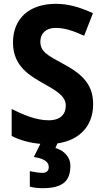

<svg xmlns="http://www.w3.org/2000/svg" viewBox="-20 -744 544 1004"><path d="M348 122C348 77 315 43 270 30L280 6C397 -11 467 -86 467 -199C467 -304 409 -357 309 -411C229 -454 191 -474 191 -526C191 -569 220 -598 270 -598C317 -598 358 -585 420 -557L466 -675C394 -708 335 -724 272 -724C131 -724 47 -645 48 -520C48 -392 147 -343 203 -310C272 -271 324 -243 324 -192C324 -149 299 -115 234 -115C170 -115 103 -143 41 -174V-33C86 -10 139 4 191 8L157 77C214 85 235 105 235 129C235 152 220 160 202 160C184 160 155 155 136 151V232C155 237 176 240 203 240C314 240 348 198 348 122Z"/></svg>

Font: Noto Sans Gurmukhi SemiCondensed
Style: Bold
Weight: 700
Width: 4
Designer: Jelle Bosma - Monotype Design Team
Foundry: Monotype Imaging Inc.
Version: Version 2.004